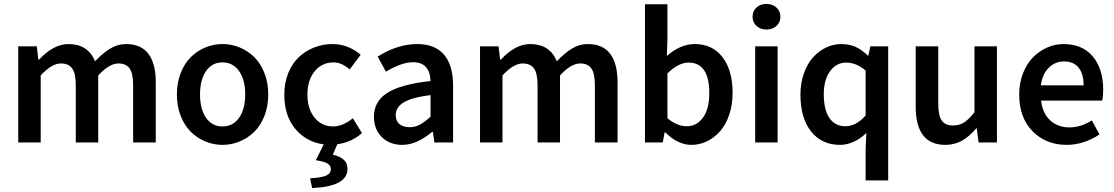

<svg xmlns="http://www.w3.org/2000/svg" viewBox="-20 -728 5693 981"><path d="M73.2 0V-491.2H168L175.8 -423.8H180.2Q253.9 -502.9 330.1 -502.9Q429.2 -502.9 465.8 -415Q505.4 -457 543.2 -480Q581.1 -502.9 624 -502.9Q700.7 -502.9 738.3 -452.9Q775.9 -402.8 775.9 -308.1V0H660.2V-293Q660.2 -352.5 642.1 -378.2Q624 -403.8 585 -403.8Q538.6 -403.8 481.9 -342.8V0H367.2V-293Q367.2 -352.5 348.9 -378.2Q330.6 -403.8 291 -403.8Q244.6 -403.8 188 -342.8V0Z M1116.7 12.2Q1070.8 12.2 1028.8 -5.4Q986.8 -22.9 954.6 -54.9Q922.4 -86.9 903.1 -136.2Q883.8 -185.5 883.8 -245.1Q883.8 -304.7 903.1 -354.2Q922.4 -403.8 954.6 -435.8Q986.8 -467.8 1028.8 -485.4Q1070.8 -502.9 1116.7 -502.9Q1163.1 -502.9 1205.1 -485.4Q1247.1 -467.8 1279.5 -435.8Q1312 -403.8 1331.3 -354.2Q1350.6 -304.7 1350.6 -245.1Q1350.6 -185.5 1331.3 -136.2Q1312 -86.9 1279.5 -54.9Q1247.1 -22.9 1205.1 -5.4Q1163.1 12.2 1116.7 12.2ZM1116.7 -82Q1170.4 -82 1201.7 -126.5Q1232.9 -170.9 1232.9 -245.1Q1232.9 -319.8 1201.7 -364.5Q1170.4 -409.2 1116.7 -409.2Q1063.5 -409.2 1032.7 -364.7Q1002 -320.3 1002 -245.1Q1002 -170.9 1032.7 -126.5Q1063.5 -82 1116.7 -82Z M1574.7 232.9 1564.5 183.1Q1624 179.7 1647.2 168.9Q1670.4 158.2 1670.4 136.2Q1670.4 118.2 1653.3 107.4Q1636.2 96.7 1593.8 90.8L1633.8 9.8Q1543.9 -2.9 1488.3 -70.1Q1432.6 -137.2 1432.6 -245.1Q1432.6 -304.7 1452.6 -354.2Q1472.7 -403.8 1506.6 -435.8Q1540.5 -467.8 1585 -485.4Q1629.4 -502.9 1678.7 -502.9Q1758.3 -502.9 1822.8 -448.2L1766.6 -373Q1726.1 -409.2 1684.6 -409.2Q1625 -409.2 1587.9 -364Q1550.8 -318.8 1550.8 -245.1Q1550.8 -171.9 1587.2 -127Q1623.5 -82 1681.6 -82Q1731.9 -82 1782.7 -124L1829.6 -47.9Q1774.9 -0.5 1703.6 8.8L1680.7 62Q1718.3 71.8 1736.8 88.4Q1755.4 105 1755.4 134.8Q1755.4 225.1 1574.7 232.9Z M2035.6 12.2Q1971.2 12.2 1930.9 -27.6Q1890.6 -67.4 1890.6 -131.8Q1890.6 -210.4 1959.5 -253.9Q2028.3 -297.4 2179.7 -314Q2176.3 -410.2 2089.8 -410.2Q2033.7 -410.2 1951.7 -361.8L1909.7 -439Q2011.2 -502.9 2111.8 -502.9Q2202.6 -502.9 2248.8 -448.7Q2294.9 -394.5 2294.9 -291V0H2199.7L2191.9 -54.2H2188Q2109.4 12.2 2035.6 12.2ZM2072.8 -78.1Q2101.1 -78.1 2125.2 -91.1Q2149.4 -104 2179.7 -131.8V-242.2Q2083.5 -230 2042.7 -204.8Q2002 -179.7 2002 -141.1Q2002 -109.4 2021.2 -93.8Q2040.5 -78.1 2072.8 -78.1Z M2432.6 0V-491.2H2527.3L2535.2 -423.8H2539.6Q2613.3 -502.9 2689.5 -502.9Q2788.6 -502.9 2825.2 -415Q2864.7 -457 2902.6 -480Q2940.4 -502.9 2983.4 -502.9Q3060.1 -502.9 3097.7 -452.9Q3135.3 -402.8 3135.3 -308.1V0H3019.5V-293Q3019.5 -352.5 3001.5 -378.2Q2983.4 -403.8 2944.3 -403.8Q2897.9 -403.8 2841.3 -342.8V0H2726.6V-293Q2726.6 -352.5 2708.3 -378.2Q2689.9 -403.8 2650.4 -403.8Q2604 -403.8 2547.4 -342.8V0Z M3513.2 12.2Q3442.9 12.2 3378.9 -51.8H3376L3366.2 0H3275.4V-706.1H3390.1V-523.9L3387.2 -441.9Q3456.5 -502.9 3529.3 -502.9Q3620.6 -502.9 3671.9 -435.5Q3723.1 -368.2 3723.1 -253.9Q3723.1 -192.4 3705.8 -141.4Q3688.5 -90.3 3658.9 -57.1Q3629.4 -23.9 3591.8 -5.9Q3554.2 12.2 3513.2 12.2ZM3604 -252Q3604 -408.2 3498 -408.2Q3446.8 -408.2 3390.1 -353V-124Q3438.5 -83 3489.3 -83Q3540 -83 3572 -127.2Q3604 -171.4 3604 -252Z M3838.4 0V-491.2H3953.1V0ZM3825.2 -642.1Q3825.2 -671.4 3845.2 -689.7Q3865.2 -708 3896 -708Q3926.8 -708 3947 -689.7Q3967.3 -671.4 3967.3 -642.1Q3967.3 -613.8 3947 -595.5Q3926.8 -577.1 3896 -577.1Q3865.2 -577.1 3845.2 -595.5Q3825.2 -613.8 3825.2 -642.1Z M4402.8 193.8V33.2L4406.7 -48.8Q4378.4 -21 4343.3 -4.4Q4308.1 12.2 4272 12.2Q4178.7 12.2 4124.3 -56.2Q4069.8 -124.5 4069.8 -245.1Q4069.8 -303.2 4087.2 -352.5Q4104.5 -401.9 4133.5 -434.3Q4162.6 -466.8 4200.2 -484.9Q4237.8 -502.9 4277.8 -502.9Q4318.4 -502.9 4350.6 -488.8Q4382.8 -474.6 4414.1 -443.8H4417L4426.8 -491.2H4518.1V193.8ZM4299.8 -83Q4354.5 -83 4402.8 -138.2V-367.2Q4356 -408.2 4302.7 -408.2Q4253.9 -408.2 4221.4 -364.7Q4189 -321.3 4189 -246.1Q4189 -167 4217.8 -125Q4246.6 -83 4299.8 -83Z M4810.1 12.2Q4658.7 12.2 4658.7 -183.1V-491.2H4773.9V-198.2Q4773.9 -138.2 4791.5 -112.5Q4809.1 -86.9 4849.6 -86.9Q4881.3 -86.9 4906 -102.5Q4930.7 -118.2 4959 -154.8V-491.2H5073.7V0H4980L4970.7 -71.8H4967.8Q4933.1 -30.8 4895.3 -9.3Q4857.4 12.2 4810.1 12.2Z M5429.7 12.2Q5324.7 12.2 5256.1 -57.1Q5187.5 -126.5 5187.5 -245.1Q5187.5 -303.2 5206.5 -352.5Q5225.6 -401.9 5257.3 -434.3Q5289.1 -466.8 5329.6 -484.9Q5370.1 -502.9 5413.6 -502.9Q5510.7 -502.9 5563.7 -439.2Q5616.7 -375.5 5616.7 -270Q5616.7 -236.3 5611.3 -213.9H5299.3Q5306.6 -149.4 5345.5 -113.3Q5384.3 -77.1 5444.3 -77.1Q5502.4 -77.1 5558.6 -112.8L5597.7 -41Q5516.6 12.2 5429.7 12.2ZM5298.3 -292H5516.6Q5516.6 -350.1 5491.2 -382.1Q5465.8 -414.1 5416.5 -414.1Q5371.1 -414.1 5338.4 -381.8Q5305.7 -349.6 5298.3 -292Z"/></svg>

Font: Toshiba Sans Medium
Style: Regular
Weight: 500
Designer: Paul D. Hunt
Foundry: Toshiba Corporation
Version: Version 2.020;PS 2.0;hotconv 1.0.86;makeotf.lib2.5.63406